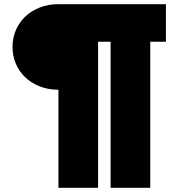

<svg xmlns="http://www.w3.org/2000/svg" viewBox="-20 -720 845 920"><path d="M775 -520H700V180H510V-520H450V180H260V-290Q211 -290 170.5 -306Q130 -322 101 -349.5Q72 -377 56 -414.5Q40 -452 40 -495Q40 -538 56 -575.5Q72 -613 101 -640.5Q130 -668 170.5 -684Q211 -700 260 -700H775Z"/></svg>

Font: Imperial One
Style: Regular
Weight: 400
Designer: Jovanny Lemonad
Foundry: Jovanny Lemonad
Version: Version 1.000